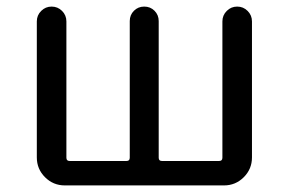

<svg xmlns="http://www.w3.org/2000/svg" viewBox="-20 -563 877 583"><path d="M176.8 0Q141.6 0 116.7 -24.9Q91.8 -49.8 91.8 -85V-498Q91.8 -516.6 105 -529.8Q118.2 -543 136.7 -543Q155.3 -543 168.5 -529.8Q181.6 -516.6 181.6 -498V-84Q181.6 -74.2 191.4 -74.2H364.3Q374 -74.2 374 -84V-499Q374 -517.6 386.7 -530.3Q399.4 -543 418 -543Q436.5 -543 449.2 -530.3Q461.9 -517.6 461.9 -499V-84Q461.9 -74.2 471.7 -74.2H645.5Q655.3 -74.2 655.3 -84V-498Q655.3 -516.6 668.5 -529.8Q681.6 -543 700.2 -543Q718.8 -543 731.9 -529.8Q745.1 -516.6 745.1 -498V-85Q745.1 -49.8 720.2 -24.9Q695.3 0 660.2 0Z"/></svg>

Font: irohamaru Regular
Style: Regular
Weight: 400
Designer: [Source Han Sans]
Ryoko NISHIZUKA  (kana & ideographs); Paul D. Hunt (Latin, Greek & Cyrillic); Wenlong ZHANG  (bopomofo
Version: Version 1.00